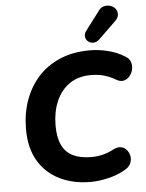

<svg xmlns="http://www.w3.org/2000/svg" viewBox="-62 -1004 809 1064"><g transform="rotate(-5 342.0 -471.5)"><path d="M399 11Q303 11 228 -25.5Q153 -62 110 -133.5Q67 -205 67 -312Q67 -397 93 -470.5Q119 -544 168.5 -599Q218 -654 290.5 -685Q363 -716 456 -716Q508 -716 559 -703Q610 -690 651 -664Q673 -651 679.5 -631Q686 -611 681.5 -590.5Q677 -570 664 -554Q651 -538 632.5 -533Q614 -528 593 -539Q554 -562 520.5 -570.5Q487 -579 452 -579Q380 -579 331 -544.5Q282 -510 257 -450.5Q232 -391 232 -317Q232 -251 252 -208.5Q272 -166 313 -146Q354 -126 416 -126Q447 -126 478 -133.5Q509 -141 541 -158Q565 -170 584.5 -165.5Q604 -161 616 -145.5Q628 -130 631 -110Q634 -90 625 -71Q616 -52 593 -39Q551 -14 498 -1.5Q445 11 399 11ZM515 -772Q499 -757 482 -756.5Q465 -756 452.5 -766Q440 -776 437.5 -792Q435 -808 446 -824L524 -927Q538 -948 557 -952.5Q576 -957 593.5 -951Q611 -945 621 -931.5Q631 -918 630 -900.5Q629 -883 612 -866Z"/></g></svg>

Font: Nunito ExtraLight ExtraBold
Style: Italic
Weight: 800
Italic angle: -9°
Version: Version 3.602